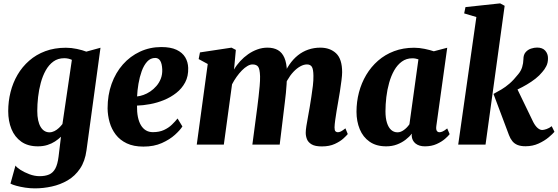

<svg xmlns="http://www.w3.org/2000/svg" viewBox="-20 -836 3226 1110"><path d="M480 33Q471.5 96.5 442.5 139.2Q413.5 182 371 206.8Q328.5 231.5 279.5 242.2Q230.5 253 181.5 253Q154 253 126 248.8Q98 244.5 75 238.2Q52 232 40.5 225.5L69.5 121Q76 131.5 98 145.8Q120 160 149.8 171.2Q179.5 182.5 209 182.5Q241.5 182.5 264 172.8Q286.5 163 299.8 138.5Q313 114 318.5 70L332.5 -45.5Q317.5 -31 298 -18.2Q278.5 -5.5 254 2.2Q229.5 10 199 10Q141 10 103 -17Q65 -44 46.2 -90Q27.5 -136 27.5 -193.5Q27.5 -250 41 -303.8Q54.5 -357.5 81.5 -403.8Q108.5 -450 148.8 -485.2Q189 -520.5 242 -540.2Q295 -560 361 -560Q392.5 -560 425 -553Q457.5 -546 479 -537.5L561 -560ZM395.5 -490Q387 -494 375.8 -496.8Q364.5 -499.5 351.5 -499.5Q315 -499.5 288.8 -480.5Q262.5 -461.5 244.5 -429.2Q226.5 -397 215.8 -357.2Q205 -317.5 200.2 -275.2Q195.5 -233 195.5 -194.5Q195.5 -164 200.5 -141Q205.5 -118 214.8 -102.5Q224 -87 237 -79Q250 -71 265.5 -71Q280.5 -71 294.5 -78Q308.5 -85 320.2 -96Q332 -107 341 -119Z M1034.5 -105Q1021.5 -84 991.5 -56.8Q961.5 -29.5 915.8 -9Q870 11.5 809 11.5Q752.5 11.5 713 -7.2Q673.5 -26 649.2 -57.8Q625 -89.5 613.8 -129Q602.5 -168.5 602 -209.5Q602 -286.5 625.2 -351.2Q648.5 -416 690.5 -463.5Q732.5 -511 789.5 -537.5Q846.5 -564 912.5 -564Q967 -564 1000.8 -548Q1034.5 -532 1050.8 -504.8Q1067 -477.5 1068 -443.5Q1069.5 -395.5 1050.5 -359.8Q1031.5 -324 999.2 -298.8Q967 -273.5 927.8 -257.5Q888.5 -241.5 847.8 -234Q807 -226.5 772 -225.5Q771.5 -188.5 777.2 -160Q783 -131.5 794.8 -112Q806.5 -92.5 823.8 -82.2Q841 -72 864 -72Q901 -72 928 -84.5Q955 -97 974 -115.5Q993 -134 1006.5 -151ZM877.5 -501Q850 -501 830.8 -479.8Q811.5 -458.5 799.2 -424.5Q787 -390.5 780.5 -351.8Q774 -313 772.5 -278.5Q789 -280 809 -287Q829 -294 848.5 -307Q868 -320 884.2 -338.8Q900.5 -357.5 909.8 -381.5Q919 -405.5 918 -434.5Q916.5 -468.5 906.2 -484.8Q896 -501 877.5 -501Z M1343.5 -547.5 1333 -434Q1347.5 -459.5 1368.5 -482.2Q1389.5 -505 1414.5 -522.5Q1439.5 -540 1467.8 -550.2Q1496 -560.5 1526 -560.5Q1562 -560.5 1586.5 -546.5Q1611 -532.5 1624.2 -502Q1637.5 -471.5 1639 -421.5Q1639.5 -413.5 1639.2 -403.8Q1639 -394 1638 -384Q1637 -374 1636 -363.5L1615 -388.5Q1631 -430.5 1652.8 -462.2Q1674.5 -494 1702 -516Q1729.5 -538 1762.2 -549.2Q1795 -560.5 1832 -560.5Q1888 -560.5 1923 -527.8Q1958 -495 1958 -418.5Q1958 -402 1954.2 -371.5Q1950.5 -341 1945.2 -307.5Q1940 -274 1935 -247Q1930.5 -222 1926 -194.8Q1921.5 -167.5 1918 -142.2Q1914.5 -117 1914 -99.5Q1914 -81.5 1919.8 -76.5Q1925.5 -71.5 1933 -71.5Q1941.5 -71.5 1951 -76.2Q1960.5 -81 1977 -94L1990.5 -61Q1984 -52.5 1965.5 -35.5Q1947 -18.5 1915.8 -4Q1884.5 10.5 1840.5 10.5Q1801.5 10.5 1781.5 -1.5Q1761.5 -13.5 1754.5 -31.5Q1747.5 -49.5 1747.5 -68.5Q1747.5 -83 1751.2 -107.2Q1755 -131.5 1760.5 -160.2Q1766 -189 1770.5 -216.5Q1775 -244 1780 -276.2Q1785 -308.5 1788.8 -340.2Q1792.5 -372 1792 -398Q1791.5 -436.5 1782.8 -450Q1774 -463.5 1754.5 -463.5Q1736 -463.5 1715.8 -452.2Q1695.5 -441 1676.2 -420.5Q1657 -400 1641 -371.8Q1625 -343.5 1615.5 -309L1639 -399Q1638.5 -376.5 1637 -350.5Q1635.5 -324.5 1632.8 -298Q1630 -271.5 1627 -247L1597 0H1439L1467.5 -216Q1471 -244.5 1474.8 -276.2Q1478.5 -308 1481.2 -339Q1484 -370 1483.5 -395.5Q1482 -438 1472 -450.8Q1462 -463.5 1439.5 -463.5Q1426 -463.5 1410.2 -454.2Q1394.5 -445 1378.5 -428.8Q1362.5 -412.5 1347.8 -391.8Q1333 -371 1321.5 -348.5L1274 0H1117.5L1181 -466L1128.5 -494.5L1136 -533L1318.5 -560.5Z M2502.5 -107.5Q2500 -88 2505.2 -79.8Q2510.5 -71.5 2521 -71.5Q2528.5 -71.5 2539 -76Q2549.5 -80.5 2565.5 -93.5L2579.5 -60.5Q2572.5 -50.5 2553 -33.5Q2533.5 -16.5 2504 -3.2Q2474.5 10 2436.5 10Q2403 10 2382.5 -6.2Q2362 -22.5 2360 -51.5L2361.5 -63.5Q2347 -45.5 2325.2 -28.5Q2303.5 -11.5 2275.2 -0.8Q2247 10 2212.5 10Q2155 10 2116.8 -16.8Q2078.5 -43.5 2059.8 -89Q2041 -134.5 2041 -190Q2041 -247.5 2055.2 -301.8Q2069.5 -356 2097.2 -402.8Q2125 -449.5 2165.5 -485Q2206 -520.5 2258.5 -540.2Q2311 -560 2374 -560Q2403.5 -560 2434.8 -553.5Q2466 -547 2488 -539.5L2565.5 -560ZM2399 -493Q2391.5 -495.5 2382.8 -497.2Q2374 -499 2364 -499Q2329.5 -499 2303.5 -480.2Q2277.5 -461.5 2259.2 -429.5Q2241 -397.5 2229.8 -357.5Q2218.5 -317.5 2213.5 -274.8Q2208.5 -232 2208.5 -192.5Q2208.5 -153 2217.2 -125.8Q2226 -98.5 2241.5 -84.8Q2257 -71 2278 -71Q2287.5 -71 2296.8 -74.5Q2306 -78 2315 -84.5Q2324 -91 2332 -99.2Q2340 -107.5 2347 -117.5Z M2629 0 2734 -737.5 2663.5 -758.5 2671 -795 2871.5 -816.5 2897.5 -802.5 2787 0ZM3018 9.5Q2990.5 9.5 2972 2Q2953.5 -5.5 2941.8 -20.2Q2930 -35 2922.5 -55L2833 -293Q2857 -306 2879.5 -319.2Q2902 -332.5 2925.8 -353Q2949.5 -373.5 2976.5 -407.5Q2992 -426 2998.8 -448.2Q3005.5 -470.5 3006 -494Q3006 -519.5 3018.8 -534.2Q3031.5 -549 3050 -555Q3068.5 -561 3085 -561Q3116.5 -561 3132.2 -543Q3148 -525 3148 -500.5Q3148.5 -473.5 3138.2 -453.5Q3128 -433.5 3115 -419.5Q3099 -399.5 3075.8 -381.2Q3052.5 -363 3026.2 -347.5Q3000 -332 2973.5 -319.5Q2947 -307 2923 -298L2955.5 -352.5L3063 -130Q3075.5 -106.5 3088.8 -95.5Q3102 -84.5 3114.5 -84.5Q3124 -84.5 3140 -90Q3156 -95.5 3169.5 -106.5L3185.5 -74Q3175.5 -62 3151.8 -42Q3128 -22 3093.8 -6.2Q3059.5 9.5 3018 9.5Z"/></svg>

Font: Merriweather 36pt Black
Style: Italic
Weight: 900
Italic angle: -7.8°
Version: Version 2.101